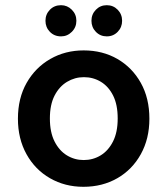

<svg xmlns="http://www.w3.org/2000/svg" viewBox="-20 -707 645 739"><path d="M301 12Q230 12 172.5 -21Q115 -54 82 -113.5Q49 -173 49 -250Q49 -329 82.5 -388Q116 -447 173.5 -480Q231 -513 302 -513Q375 -513 432 -480Q489 -447 522 -388Q555 -329 555 -250Q555 -173 522 -113.5Q489 -54 431.5 -21Q374 12 301 12ZM302 -91Q338 -91 367.5 -109Q397 -127 415 -162.5Q433 -198 433 -251Q433 -304 415.5 -339Q398 -374 368.5 -392Q339 -410 303 -410Q268 -410 238 -392Q208 -374 190 -339Q172 -304 172 -251Q172 -198 190 -162.5Q208 -127 237.5 -109Q267 -91 302 -91ZM215 -567Q189 -567 172 -584.5Q155 -602 155 -627Q155 -652 172 -669.5Q189 -687 215 -687Q239 -687 256.5 -669.5Q274 -652 274 -627Q274 -602 256.5 -584.5Q239 -567 215 -567ZM391 -567Q366 -567 349 -584.5Q332 -602 332 -627Q332 -652 349 -669.5Q366 -687 391 -687Q416 -687 433 -669.5Q450 -652 450 -627Q450 -602 433 -584.5Q416 -567 391 -567Z"/></svg>

Font: DM Sans 17pt SemiBold
Style: Regular
Weight: 600
Version: Version 4.004;gftools[0.9.30]